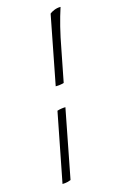

<svg xmlns="http://www.w3.org/2000/svg" viewBox="-147 -859 696 1119"><g transform="rotate(-15 201.0 -300.0)"><path d="M193 -360 274 -777Q283 -785 301 -792.5Q319 -800 340 -800Q323 -748 308.5 -690Q294 -632 280 -556L243 -367Q230 -363 217 -361.5Q204 -360 193 -360ZM84 200 166 -220Q178 -224 191.5 -226Q205 -228 216 -228L135 190Q128 193 114.5 196.5Q101 200 84 200Z"/></g></svg>

Font: Texturina Medium 12pt Thin
Style: Italic
Weight: 250
Italic angle: -11°
Version: Version 1.002